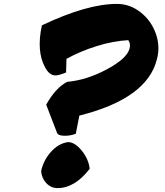

<svg xmlns="http://www.w3.org/2000/svg" viewBox="-20 -957 845 985"><path d="M275 8Q242 8 218 -17Q194 -42 191 -79Q203 -135 241.5 -178Q280 -221 329 -228Q364 -228 399.5 -184Q435 -140 440 -91Q364 8 275 8ZM265 -570Q233 -570 211 -612Q166 -695 195 -827Q426 -937 580 -937Q646 -937 700.5 -894.5Q755 -852 779 -785.5Q803 -719 785 -653Q735 -451 387 -364L369 -271Q342 -260 309.5 -260.5Q277 -261 272 -277L217 -420Q265 -506 324 -537Q425 -546 527.5 -601Q630 -656 644 -706Q652 -733 638 -751Q561 -747 476 -720.5Q391 -694 321 -655L319 -585Q281 -570 265 -570Z"/></svg>

Font: Tillana ExtraBold
Style: Regular
Weight: 800
Designer: Lipi Raval (Devanagari, Latin), Jonny Pinhorn (Latin)
Foundry: Indian Type Foundry
Version: Version 2.003;PS 1.0;hotconv 1.0.79;makeotf.lib2.5.61930; tt